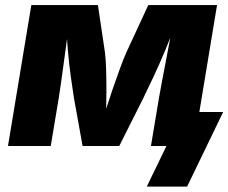

<svg xmlns="http://www.w3.org/2000/svg" viewBox="-20 -562 879 739"><path d="M10.7 0 100.6 -542.5H356.9L383.8 -361.3Q387.2 -335 388.4 -296.9Q389.6 -258.8 389.6 -216.3Q389.6 -173.8 388.7 -134Q387.7 -94.2 386.2 -64H364.7Q373 -94.2 385.7 -134.3Q398.4 -174.3 412.8 -216.6Q427.2 -258.8 441.2 -296.9Q455.1 -335 466.8 -361.3L550.8 -542.5H815.4L725.6 0H561L591.8 -184.6Q595.7 -207.5 602.3 -242.4Q608.9 -277.3 616.7 -317.9Q624.5 -358.4 632.1 -398.7Q639.6 -439 645.5 -473.1H656.2Q638.2 -421.4 615.7 -367.9Q593.3 -314.5 571 -266.8Q548.8 -219.2 531.7 -184.6L439 0H297.9L264.6 -184.6Q258.8 -221.2 252.2 -269.3Q245.6 -317.4 241 -370.4Q236.3 -423.3 235.8 -473.1H247.1Q241.7 -438.5 236.1 -398.2Q230.5 -357.9 225.1 -317.6Q219.7 -277.3 214.8 -242.7Q210 -208 206.1 -184.6L175.3 0ZM544.9 156.2 620.6 0H577.1L599.1 -130.9H838.9L700.2 156.2Z"/></svg>

Font: Inter 16pt ExtraBold
Style: Italic
Weight: 800
Italic angle: -9.3988°
Version: Version 4.001;git-66647c0bb